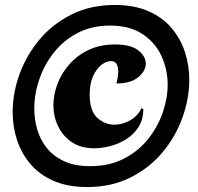

<svg xmlns="http://www.w3.org/2000/svg" viewBox="-20 -746 798 773"><path d="M331 7Q253 7 196.5 -17.5Q140 -42 103.5 -84.5Q67 -127 49 -181Q31 -235 31 -295Q31 -371 58.5 -447Q86 -523 138.5 -586Q191 -649 267.5 -687.5Q344 -726 442 -726Q520 -726 576.5 -701.5Q633 -677 669.5 -634.5Q706 -592 724 -538Q742 -484 742 -424Q742 -349 714.5 -272.5Q687 -196 634.5 -133Q582 -70 505.5 -31.5Q429 7 331 7ZM343 -77Q420 -77 478.5 -107Q537 -137 576 -186Q615 -235 635 -292.5Q655 -350 655 -405Q655 -466 630 -520.5Q605 -575 553.5 -609Q502 -643 423 -643Q349 -643 292 -613Q235 -583 196.5 -534Q158 -485 138 -426Q118 -367 118 -309Q118 -266 130 -224.5Q142 -183 168.5 -150Q195 -117 238 -97Q281 -77 343 -77ZM360 -149Q306 -149 269.5 -173.5Q233 -198 214 -237.5Q195 -277 195 -322Q195 -365 211.5 -408.5Q228 -452 260 -488Q292 -524 338 -545.5Q384 -567 443 -567Q507 -567 537 -543Q567 -519 567 -490Q567 -461 537 -435.5Q507 -410 449 -410Q452 -423 454 -435.5Q456 -448 456 -458Q456 -476 449.5 -488Q443 -500 426 -500Q408 -500 388 -484.5Q368 -469 354.5 -439Q341 -409 341 -365Q341 -300 371.5 -272Q402 -244 440 -244Q473 -244 504 -261.5Q535 -279 549 -310L557 -307Q557 -265 538 -235Q519 -205 489 -186Q459 -167 424.5 -158Q390 -149 360 -149Z"/></svg>

Font: Agbalumo
Style: Regular
Weight: 400
Designer: Raphael Alegbeleye
Foundry: Sorkin Type Co.
Version: Version 1.000; ttfautohint (v1.8.4)